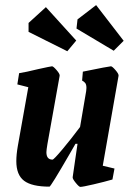

<svg xmlns="http://www.w3.org/2000/svg" viewBox="-20 -724 524 753"><path d="M445 -427 383 -74 429 -63 421 -20Q390 -11 347 -1Q304 9 295 9Q290 9 277 -7Q264 -23 265 -29L284 -160H276L253 -120Q179 8 174 8Q105 8 74.5 -15Q44 -38 44 -92Q44 -118 50 -152L91 -382L48 -393L55 -437Q81 -441 130 -453Q180 -464 184 -464Q189 -464 202 -449Q215 -434 214 -427L166 -159Q162 -135 162 -127Q162 -98 186 -98Q191 -98 225 -138.5Q259 -179 294 -226L318 -367Q319 -372 319 -379Q319 -392 314.5 -398Q310 -404 302 -408L305 -443Q408 -464 415 -464Q420 -464 433 -449Q446 -434 445 -427ZM280 -612 284 -648 357 -704 465 -564 426 -525ZM92 -599V-634L160 -696L279 -565L244 -523Z"/></svg>

Font: Grenze SemiBold
Style: Italic
Weight: 600
Italic angle: -10°
Designer: Renata Polastri
Foundry: Omnibus-Type
Version: Version 1.002; ttfautohint (v1.8)